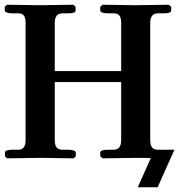

<svg xmlns="http://www.w3.org/2000/svg" viewBox="-21 -667 756 810"><path d="M490.2 -75.2V-320.8H210V-75.2Q210 -54.2 218 -44.7Q226.1 -35.2 243.2 -35.2H269Q281.7 -35.2 290.3 -32Q298.8 -28.8 298.8 -22.9V-7.8L290 1Q189 -1 150.9 -1L8.8 1L0 -7.8V-22.9Q0 -35.2 28.8 -35.2H55.2Q86.9 -35.2 86.9 -75.2V-570.8Q86.9 -591.8 79.6 -601.3Q72.3 -610.8 55.2 -610.8H28.8Q16.1 -610.8 7.6 -614Q-1 -617.2 -1 -623V-638.2L8.8 -647Q108.9 -645 147 -645L289.1 -647L297.9 -638.2V-623Q297.9 -610.8 269 -610.8H243.2Q210 -610.8 210 -570.8V-367.2H490.2V-570.8Q490.2 -591.8 482.7 -601.3Q475.1 -610.8 458 -610.8H432.1Q419.4 -610.8 410.6 -614Q401.9 -617.2 401.9 -623V-638.2L412.1 -647Q510.7 -645 549.8 -645L690.9 -647L701.2 -638.2V-623Q701.2 -610.8 671.9 -610.8H646Q612.8 -610.8 612.8 -570.8V-75.2Q612.8 -54.2 620.8 -44.7Q628.9 -35.2 646 -35.2H714.8L644 123H560.1L615.2 0Q593.3 -1 554.2 -1L412.1 1L401.9 -7.8V-22.9Q401.9 -35.2 432.1 -35.2H458Q490.2 -35.2 490.2 -75.2Z"/></svg>

Font: Linux Libertine G
Style: Bold
Weight: 700
Designer: Philipp H. Poll
Foundry: Philipp H. Poll
Version: Version 5.0.3